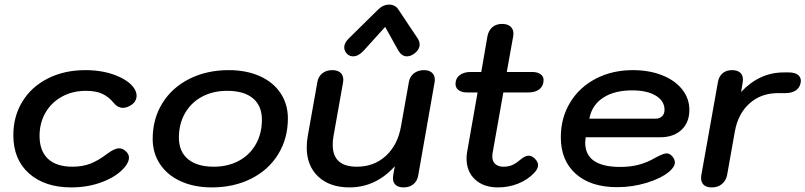

<svg xmlns="http://www.w3.org/2000/svg" viewBox="-20 -805 3503 835"><path d="M38 -217Q38 -299 77.5 -363.5Q117 -428 188.5 -464Q260 -500 351 -500Q429 -500 489 -475Q549 -450 568 -413Q574 -400 574 -388Q574 -375 566.5 -363.5Q559 -352 545 -345Q529 -336 515 -336Q492 -336 474 -358Q454 -383 426 -396.5Q398 -410 354 -410Q295 -410 249 -384.5Q203 -359 177.5 -314.5Q152 -270 152 -214Q152 -149 188.5 -114.5Q225 -80 295 -80Q339 -80 373.5 -93.5Q408 -107 446 -136Q478 -160 498 -160Q513 -160 525 -149Q541 -136 541 -119Q541 -102 524 -80Q492 -40 428.5 -15Q365 10 290 10Q175 10 106.5 -50.5Q38 -111 38 -217Z M644 -201Q644 -288 686 -356Q728 -424 803.5 -462Q879 -500 975 -500Q1051 -500 1109.5 -474Q1168 -448 1200 -400Q1232 -352 1232 -290Q1232 -203 1190 -134.5Q1148 -66 1072.5 -28Q997 10 901 10Q825 10 766.5 -16.5Q708 -43 676 -91Q644 -139 644 -201ZM1119 -284Q1119 -345 1080 -377.5Q1041 -410 968 -410Q906 -410 858.5 -384.5Q811 -359 784.5 -312.5Q758 -266 758 -207Q758 -146 797.5 -113Q837 -80 910 -80Q971 -80 1018.5 -105.5Q1066 -131 1092.5 -177.5Q1119 -224 1119 -284Z M1314 -163Q1314 -188 1318 -211L1360 -447Q1364 -472 1381.5 -486Q1399 -500 1425 -500Q1448 -500 1460.5 -489Q1473 -478 1473 -458Q1473 -451 1472 -447L1430 -211Q1427 -192 1427 -175Q1427 -80 1532 -80Q1607 -80 1658.5 -127.5Q1710 -175 1724 -256L1758 -447Q1762 -472 1780 -486Q1798 -500 1824 -500Q1846 -500 1858.5 -489Q1871 -478 1871 -459Q1871 -451 1870 -447L1799 -43Q1795 -18 1778 -4Q1761 10 1735 10Q1713 10 1701 -0.5Q1689 -11 1689 -30Q1689 -38 1690 -43L1697 -82Q1614 10 1500 10Q1414 10 1364 -37Q1314 -84 1314 -163ZM1477 -599Q1477 -618 1496 -637L1624 -763Q1646 -785 1673 -785Q1686 -785 1696.5 -779Q1707 -773 1713 -763L1797 -637Q1805 -624 1805 -612Q1805 -588 1779 -570Q1765 -560 1749 -560Q1728 -560 1713 -584L1655 -688L1561 -584Q1538 -560 1516 -560Q1501 -560 1490 -570Q1477 -583 1477 -599Z M2122 -138Q2121 -133 2121 -125Q2121 -103 2134 -91.5Q2147 -80 2170 -80Q2190 -80 2206 -86.5Q2222 -93 2241 -109Q2263 -128 2279 -128Q2293 -128 2306.5 -114.5Q2320 -101 2320 -87Q2320 -71 2304 -54Q2275 -23 2233.5 -6.5Q2192 10 2146 10Q2083 10 2046 -24.5Q2009 -59 2009 -116Q2009 -131 2012 -147L2057 -403H2012Q1988 -403 1974.5 -413Q1961 -423 1961 -440Q1961 -464 1979 -478Q1997 -492 2027 -492H2073L2100 -648Q2105 -673 2121.5 -687Q2138 -701 2164 -701Q2187 -701 2200 -689.5Q2213 -678 2213 -659Q2213 -652 2212 -648L2184 -492H2294Q2317 -492 2330.5 -482.5Q2344 -473 2344 -457Q2344 -432 2326.5 -417.5Q2309 -403 2278 -403H2169Z M2419 -208Q2419 -292 2459 -358.5Q2499 -425 2570.5 -462.5Q2642 -500 2732 -500Q2803 -500 2859 -478Q2915 -456 2946.5 -416.5Q2978 -377 2978 -327Q2978 -272 2943.5 -240Q2909 -208 2851 -208H2527Q2525 -192 2525 -185Q2525 -79 2678 -79Q2721 -79 2757.5 -88.5Q2794 -98 2832 -120Q2865 -138 2879 -138Q2892 -138 2904 -125Q2915 -111 2915 -99Q2915 -80 2891 -59Q2855 -29 2792.5 -10Q2730 9 2664 9Q2549 9 2484 -49Q2419 -107 2419 -208ZM2831 -289Q2849 -289 2859.5 -299.5Q2870 -310 2870 -327Q2870 -366 2832 -389Q2794 -412 2729 -412Q2652 -412 2603 -380Q2554 -348 2543 -289Z M3029 -31Q3029 -39 3030 -43L3102 -447Q3106 -472 3122 -486Q3138 -500 3164 -500Q3186 -500 3198.5 -489.5Q3211 -479 3211 -459Q3211 -451 3210 -447L3203 -405Q3283 -490 3388 -490H3411Q3436 -490 3449.5 -480Q3463 -470 3463 -453Q3463 -448 3462 -445Q3458 -423 3440.5 -411.5Q3423 -400 3395 -400H3363Q3290 -400 3240 -355.5Q3190 -311 3176 -234L3142 -43Q3137 -19 3119.5 -4.5Q3102 10 3076 10Q3053 10 3041 -0.5Q3029 -11 3029 -31Z"/></svg>

Font: Kodchasan SemiBold
Style: Italic
Weight: 600
Italic angle: -10°
Version: Version 1.000; ttfautohint (v1.6)